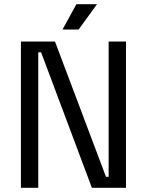

<svg xmlns="http://www.w3.org/2000/svg" viewBox="-20 -899 704 919"><path d="M80.1 0Q80.1 -174.8 80.1 -700.2Q121.1 -700.2 243.2 -700.2Q303.7 -538.1 487.3 -52.7Q490.2 -52.7 500 -52.7Q500 -214.8 500 -700.2Q520.5 -700.2 583 -700.2Q583 -525.4 583 0Q542 0 419.9 0Q359.4 -162.1 176.8 -648.4Q173.8 -648.4 163.1 -648.4Q163.1 -486.3 163.1 0Q142.6 0 80.1 0ZM279.3 -757.8Q295.9 -788.1 345.7 -878.9Q370.1 -878.9 444.3 -878.9Q421.9 -848.6 356.4 -757.8Q336.9 -757.8 279.3 -757.8Z"/></svg>

Font: Kadena Space Grotesk
Style: Regular
Weight: 400
Designer: Florian Karsten
Version: Version 2.000